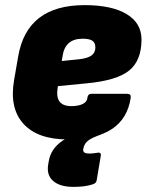

<svg xmlns="http://www.w3.org/2000/svg" viewBox="-20 -532 577 749"><path d="M245 12Q127 12 71.5 -49Q16 -110 35 -220L51 -312Q85 -512 310 -512Q416 -512 474 -477Q532 -442 532 -378Q532 -296 484 -257Q436 -218 319 -207L206 -196L205 -190Q193 -118 258 -118Q286 -118 303 -126.5Q320 -135 321 -151Q323 -166 336 -166H476Q492 -166 490 -151Q466 12 245 12ZM221 -294 290 -301Q323 -305 337.5 -316Q352 -327 352 -347Q352 -365 340.5 -373Q329 -381 302 -381Q234 -381 224 -313ZM266 197Q214 197 187.5 174Q161 151 168 110L170 98Q178 48 224 17Q270 -14 364 -33L376 -8Q339 5 324.5 16Q310 27 306 44L305 48Q303 58 308.5 62.5Q314 67 331 67Q339 67 345 66Q351 65 360 64Q367 62 371 65.5Q375 69 373 77L357 172Q355 183 342 187Q324 193 305 195Q286 197 266 197Z"/></svg>

Font: Sofia Sans ExtraBlack
Style: Italic
Weight: 1000
Italic angle: -9°
Designer: Botio Nikoltchev, Ani Petrova
Foundry: lettersoup
Version: Version 4.100; ttfautohint (v1.8.4.7-5d5b)